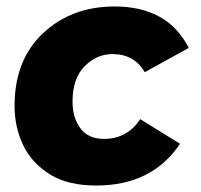

<svg xmlns="http://www.w3.org/2000/svg" viewBox="-20 -567 620 593"><path d="M277 6Q191.5 6 136.5 -27Q78.5 -62.5 51.8 -118.2Q25 -174 25 -240Q25 -382 113 -464.5Q201 -547 334 -547Q498 -547 563 -419L427 -344Q395 -400 327 -400Q279 -400 241.5 -362.5Q204 -325 204 -253Q204 -203 228.5 -170.5Q253 -138 301 -138Q373 -138 413 -199L536 -123Q450 6 277 6Z"/></svg>

Font: Argentum Novus
Style: Bold Italic
Weight: 700
Designer: Julieta Ulanovsky (font) & Cristiano Sobral (main changes)
Foundry: Julieta Ulanovsky (font) & Cristiano Sobral (main changes)
Version: Version 3.00;November 27, 2020;FontCreator 13.0.0.2655 64-bi